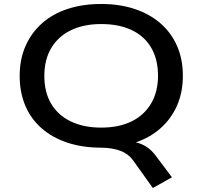

<svg xmlns="http://www.w3.org/2000/svg" viewBox="-20 -734 1018 966"><path d="M749 212 649 72Q626 40 586.5 25Q547 10 491 9L583 -26Q628 -26 661 -18.5Q694 -11 718.5 5.5Q743 22 764 50L845 158ZM489 9Q396 9 320 -16Q244 -41 190 -88Q136 -135 107.5 -202Q79 -269 79 -352Q79 -435 108 -501.5Q137 -568 190.5 -616Q244 -664 320 -689Q396 -714 489 -714Q583 -714 658.5 -688.5Q734 -663 787.5 -616.5Q841 -570 870.5 -503.5Q900 -437 900 -353Q900 -270 871 -203.5Q842 -137 788 -89Q734 -41 658.5 -16Q583 9 489 9ZM489 -92Q578 -92 641.5 -123Q705 -154 740 -213Q775 -272 775 -353Q775 -435 741 -493.5Q707 -552 643 -582.5Q579 -613 489 -613Q401 -613 337 -582Q273 -551 238 -492.5Q203 -434 203 -352Q203 -270 237.5 -212Q272 -154 336.5 -123Q401 -92 489 -92Z"/></svg>

Font: Nunito Sans 10pt Expanded SemiBold
Style: Regular
Weight: 600
Width: 7
Designer: Vernon Adams
Foundry: Vernon Adams
Version: Version 3.101;gftools[0.9.27]